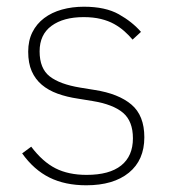

<svg xmlns="http://www.w3.org/2000/svg" viewBox="-20 -540 508 572"><path d="M237 12Q174 12 127.5 -11Q81 -34 46 -83L73 -103Q107 -58 145.5 -38.5Q184 -19 238 -19Q306 -19 341 -47Q376 -75 376 -128Q376 -179 346.5 -204Q317 -229 256 -239L213 -246Q179 -251 151.5 -261Q124 -271 104.5 -287.5Q85 -304 74.5 -328Q64 -352 64 -386Q64 -419 76.5 -444Q89 -469 111.5 -486Q134 -503 164.5 -511.5Q195 -520 230 -520Q294 -520 334 -497.5Q374 -475 400 -445L375 -422Q364 -435 350.5 -447Q337 -459 320 -468.5Q303 -478 280.5 -483.5Q258 -489 229 -489Q169 -489 133.5 -463Q98 -437 98 -387Q98 -336 128 -312.5Q158 -289 219 -279L262 -272Q333 -261 371.5 -228.5Q410 -196 410 -131Q410 -63 364 -25.5Q318 12 237 12Z"/></svg>

Font: IBM Plex Sans Thai ExtraLight
Style: Regular
Weight: 200
Designer: Mike Abbink, Paul van der Laan, Pieter van Rosmalen, Ben Mitchell, Mark Frömberg
Foundry: Bold Monday
Version: Version 1.1